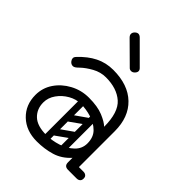

<svg xmlns="http://www.w3.org/2000/svg" viewBox="-210 -834 953 953"><g transform="rotate(45 266.5 -357.5)"><path d="M403 -24Q403 -29 406 -34Q409 -39 413 -43Q415 -45 420.5 -46.5Q426 -48 437 -48H488Q500 -48 507 -41Q513 -36 513 -24Q513 -13 507 -7Q500 0 488 0H437Q416 0 412 -7Q405 -11 403 -24ZM218 10Q143 10 96.5 -34.5Q50 -79 50 -149Q50 -198 77 -238Q104 -278 149.5 -302.5Q195 -327 248 -327Q309 -327 347.5 -311Q386 -295 403 -278Q403 -379 358 -418.5Q313 -458 236 -458Q199 -458 165.5 -439.5Q132 -421 110 -400Q99 -389 92.5 -385Q86 -381 80 -381Q67 -381 58 -393Q52 -401 52 -409Q52 -417 60 -425Q99 -467 142 -488.5Q185 -510 236 -510Q340 -510 398 -454Q456 -398 456 -300V-26Q456 0 428 0Q401 0 401 -26V-58Q365 -18 318 -4Q271 10 218 10ZM228 -46Q268 -46 308.5 -59Q349 -72 376 -98Q403 -124 403 -161Q403 -204 378 -229Q353 -254 315.5 -265.5Q278 -277 241 -277Q208 -277 176.5 -259Q145 -241 124.5 -212Q104 -183 104 -150Q104 -104 134.5 -75Q165 -46 228 -46ZM235 -78Q225 -93 239 -102L316 -156Q331 -166 340 -152Q351 -137 337 -128L260 -73Q254 -69 247 -70Q240 -71 235 -78ZM235 -176Q225 -191 239 -200L316 -254Q331 -264 340 -250Q351 -235 337 -226L260 -171Q254 -167 247 -168Q240 -169 235 -176ZM335 -17Q318 -17 318 -34V-287Q318 -304 335 -304Q353 -304 353 -288V-35Q353 -17 335 -17ZM239 -17Q222 -17 222 -34V-287Q222 -304 239 -304Q257 -304 257 -288V-35Q257 -17 239 -17ZM287 -574 180 -680Q171 -689 171 -698Q171 -708 179 -716Q188 -725 197 -725Q206 -725 215 -716L322 -609Q329 -602 329 -594Q329 -585 320 -576Q312 -568 302 -568Q293 -568 287 -574Z"/></g></svg>

Font: Agu Display Uzo
Style: Regular
Weight: 400
Designer: Oluwaseun Badejo
Version: Version 1.103